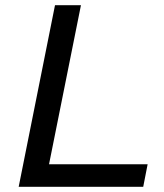

<svg xmlns="http://www.w3.org/2000/svg" viewBox="-20 -720 634 740"><path d="M192 -700H292L169 -87H549L532 0H52Z"/></svg>

Font: Idrija
Style: Italic
Weight: 500
Italic angle: -11.3°
Designer: Julieta Ulanovsky
Foundry: Julieta Ulanovsky
Version: Version 7.200